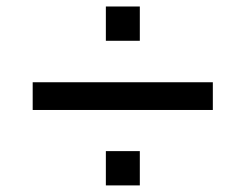

<svg xmlns="http://www.w3.org/2000/svg" viewBox="-20 -579 737 588"><path d="M304.2 -454.1V-559.1H408.2V-454.1ZM80.1 -242.2V-327.1H631.8V-242.2ZM304.2 -11.2V-116.2H408.2V-11.2Z"/></svg>

Font: Clear Sans Medium
Style: Italic
Weight: 500
Italic angle: -12°
Foundry: Intel Corporation
Version: Version 1.00